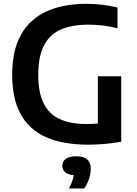

<svg xmlns="http://www.w3.org/2000/svg" viewBox="-20 -770 739 1032"><path d="M453.5 7.5Q318 7.5 227.5 -32.8Q137 -73 91.2 -156.2Q45.5 -239.5 45.5 -368.5Q45.5 -498.5 92.5 -582.8Q139.5 -667 229 -708.2Q318.5 -749.5 445 -749.5Q488 -749.5 529.5 -744.5Q571 -739.5 611.5 -729.5V-618Q570.5 -628.5 532.5 -633Q494.5 -637.5 456 -637.5Q366.5 -637.5 306.5 -611Q246.5 -584.5 216 -525Q185.5 -465.5 185.5 -367Q185.5 -274 214 -215.8Q242.5 -157.5 300 -130.5Q357.5 -103.5 443.5 -103.5Q475.5 -103.5 506 -106Q536.5 -108.5 562.5 -113L506 -62V-360H631.5V-8Q584 0 540.5 3.8Q497 7.5 453.5 7.5ZM351 243Q367 211.5 372.8 189Q378.5 166.5 378.5 143.5L402 172H391.5Q351.5 172 333.2 158Q315 144 315 121Q315 97.5 333.5 83.8Q352 70 390.5 70Q430.5 70 449.2 87.5Q468 105 468 137.5Q468 162.5 458.5 191.2Q449 220 432.5 243Z"/></svg>

Font: Encode Sans SC Condensed Thin SemiBold
Style: Regular
Weight: 600
Version: Version 3.002